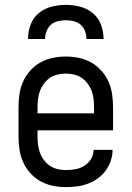

<svg xmlns="http://www.w3.org/2000/svg" viewBox="-20 -760 540 788"><path d="M250 8Q223 8 196.5 2.5Q170 -3 146.5 -16Q123 -29 104.5 -49.5Q86 -70 75 -94.5Q64 -119 60 -146Q56 -173 56 -200V-320Q56 -347 60 -374Q64 -401 75 -425.5Q86 -450 104.5 -470.5Q123 -491 146.5 -504Q170 -517 196.5 -522.5Q223 -528 250 -528Q277 -528 303.5 -522.5Q330 -517 353.5 -504Q377 -491 395.5 -470.5Q414 -450 425 -425.5Q436 -401 440 -374Q444 -347 444 -320V-225H134V-200Q134 -183 136 -166Q138 -149 144 -133Q150 -117 160.5 -103Q171 -89 185 -79.5Q199 -70 216 -66Q233 -62 250 -62Q270 -62 289.5 -65.5Q309 -69 326 -79.5Q343 -90 353.5 -107.5Q364 -125 364 -145H442Q442 -122 434.5 -100Q427 -78 413.5 -59.5Q400 -41 381 -27.5Q362 -14 340.5 -6Q319 2 296 5Q273 8 250 8ZM366 -295V-320Q366 -337 364 -354Q362 -371 356 -387Q350 -403 339.5 -417Q329 -431 315 -440.5Q301 -450 284 -454Q267 -458 250 -458Q233 -458 216 -454Q199 -450 185 -440.5Q171 -431 160.5 -417Q150 -403 144 -387Q138 -371 136 -354Q134 -337 134 -320V-295ZM95 -600Q95 -630 105.5 -658.5Q116 -687 139 -706Q162 -725 191 -732.5Q220 -740 250 -740Q280 -740 309 -732.5Q338 -725 361 -706Q384 -687 394.5 -658.5Q405 -630 405 -600H335Q335 -616 329 -632Q323 -648 311 -658.5Q299 -669 282.5 -673Q266 -677 250 -677Q234 -677 217.5 -673Q201 -669 189 -658.5Q177 -648 171 -632Q165 -616 165 -600Z"/></svg>

Font: Iosevka Custom
Style: Regular
Weight: 400
Monospace: yes
Designer: Belleve Invis
Foundry: Belleve Invis
Version: Version 32.5.0; ttfautohint (v1.8.4)